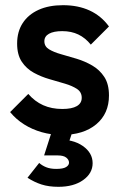

<svg xmlns="http://www.w3.org/2000/svg" viewBox="-20 -510 470 740"><path d="M218 10Q178 10 141 -0.5Q104 -11 73 -30.5Q42 -50 19 -78L89 -148Q114 -119 146.5 -104.5Q179 -90 220 -90Q257 -90 276 -101Q295 -112 295 -133Q295 -155 277 -167Q259 -179 230.5 -187.5Q202 -196 170.5 -205Q139 -214 110.5 -229.5Q82 -245 64 -272Q46 -299 46 -342Q46 -388 67.5 -421Q89 -454 128.5 -472Q168 -490 223 -490Q281 -490 325.5 -469.5Q370 -449 400 -408L330 -338Q309 -364 282 -377Q255 -390 220 -390Q187 -390 169 -380Q151 -370 151 -351Q151 -331 169 -320Q187 -309 215.5 -301Q244 -293 275.5 -283.5Q307 -274 335.5 -257.5Q364 -241 382 -213.5Q400 -186 400 -142Q400 -72 351 -31Q302 10 218 10ZM205 210Q168 210 140 201Q112 192 86 175L131 118Q142 128 158 134.5Q174 141 197 141Q223 141 234.5 134Q246 127 246 117Q246 106 235.5 97.5Q225 89 202 89H150L183 -14H263L239 58L199 28Q261 26 299 52.5Q337 79 337 119Q337 158 300.5 184Q264 210 205 210Z"/></svg>

Font: Outfit Thin Medium
Style: Regular
Weight: 500
Version: Version 1.100;gftools[0.9.27]